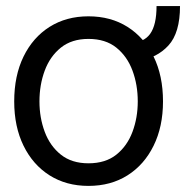

<svg xmlns="http://www.w3.org/2000/svg" viewBox="-20 -607 619 639"><path d="M501 -586.9H579.1Q579.1 -497.6 540.5 -455.6Q502 -413.6 440.9 -405.3L413.1 -464.8Q458.5 -464.8 479.7 -494.4Q501 -523.9 501 -586.9ZM274.4 11.7Q200.7 11.7 145 -23.4Q89.4 -58.6 58.3 -122.1Q27.3 -185.5 27.3 -269.5Q27.3 -355 58.3 -418.7Q89.4 -482.4 145 -517.6Q200.7 -552.7 274.4 -552.7Q348.6 -552.7 404.3 -517.6Q460 -482.4 491.2 -418.7Q522.5 -355 522.5 -269.5Q522.5 -185.5 491.2 -122.1Q460 -58.6 404.3 -23.4Q348.6 11.7 274.4 11.7ZM274.4 -63.5Q331.1 -63.5 367.2 -92.3Q403.3 -121.1 420.9 -168.2Q438.5 -215.3 438.5 -269.5Q438.5 -324.7 420.9 -372.1Q403.3 -419.4 367.2 -448.5Q331.1 -477.5 274.4 -477.5Q218.8 -477.5 182.6 -448.5Q146.5 -419.4 128.9 -372.1Q111.3 -324.7 111.3 -269.5Q111.3 -215.3 128.9 -168.2Q146.5 -121.1 182.6 -92.3Q218.8 -63.5 274.4 -63.5Z"/></svg>

Font: Inter Tight
Style: Regular
Weight: 400
Designer: Rasmus Andersson
Foundry: rsms
Version: Version 3.002